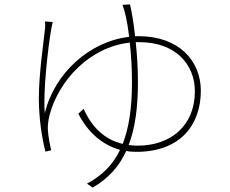

<svg xmlns="http://www.w3.org/2000/svg" viewBox="-20 -799 1040 870"><path d="M569 -779 535 -777C540 -764 546 -743 550 -725C554 -708 560 -676 565 -632C388 -612 227 -469 183 -286C174 -378 198 -587 212 -666C215 -682 217 -692 219 -699L184 -702C185 -691 185 -683 184 -669C179 -618 156 -468 156 -353C156 -261 171 -168 186 -112L212 -118C206 -142 199 -182 197 -208C195 -234 201 -266 206 -283C248 -433 383 -585 568 -606C574 -555 578 -493 578 -426C578 -313 565 -221 536 -147C456 -166 397 -220 359 -306L335 -284C378 -199 444 -142 524 -120C492 -53 443 -3 374 33L400 51C471 10 520 -45 552 -115C567 -112 582 -111 598 -111C797 -111 890 -233 890 -388C890 -524 790 -635 609 -635H592C586 -694 577 -745 569 -779ZM595 -608H611C777 -608 863 -506 863 -385C863 -229 753 -139 604 -139C590 -139 576 -140 563 -142C593 -220 605 -315 605 -427C605 -489 601 -551 595 -608Z"/></svg>

Font: Harano Aji Gothic ExtraLight
Style: Regular
Weight: 250
Foundry: Masamichi Hosoda
Version: HaranoAjiGothic-ExtraLight version 20230610;ttx 4.39.4